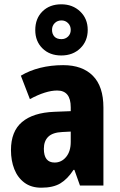

<svg xmlns="http://www.w3.org/2000/svg" viewBox="-20 -863 558 893"><path d="M274 -560Q363 -560 412 -510.5Q461 -461 461 -363V0H352L326 -73H322Q294 -30 260.5 -10Q227 10 172 10Q125 10 93.5 -13.5Q62 -37 46.5 -76.5Q31 -116 31 -165Q31 -252 82.5 -295.5Q134 -339 232 -343L309 -346V-364Q309 -442 246 -442Q193 -442 119 -402L77 -511Q117 -535 167 -547.5Q217 -560 274 -560ZM270 -249Q225 -247 204.5 -227Q184 -207 184 -171Q184 -107 234 -107Q266 -107 287.5 -133Q309 -159 309 -203V-251ZM265 -605Q211 -605 177.5 -638Q144 -671 144 -723Q144 -777 177.5 -810Q211 -843 265 -843Q318 -843 353 -809.5Q388 -776 388 -724Q388 -672 353.5 -638.5Q319 -605 265 -605ZM266 -681Q284 -681 296.5 -693Q309 -705 309 -724Q309 -743 296.5 -755.5Q284 -768 266 -768Q247 -768 234.5 -755.5Q222 -743 222 -724Q222 -705 233 -693Q244 -681 266 -681Z"/></svg>

Font: Noto Sans Condensed ExtraBold
Style: Regular
Weight: 800
Width: 3
Designer: Monotype Design Team
Foundry: Monotype Imaging Inc.
Version: Version 2.013; ttfautohint (v1.8.4.7-5d5b)